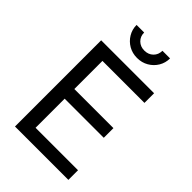

<svg xmlns="http://www.w3.org/2000/svg" viewBox="-274 -1044 1146 1146"><g transform="rotate(45 299.5 -471.0)"><path d="M85.9 0V-727.5H532.7V-646H178.2V-408.7H508.3V-327.1H178.2V-81.5H536.6V0ZM311.5 -804.2Q272 -804.2 240.2 -822.5Q208.5 -840.8 189.5 -872.3Q170.4 -903.8 170.4 -941.9H234.4Q234.4 -908.7 256.1 -887.5Q277.8 -866.2 311.5 -866.2Q345.2 -866.2 366.9 -887.5Q388.7 -908.7 388.7 -941.9H453.1Q453.1 -903.8 434.3 -872.6Q415.5 -841.3 383.5 -822.8Q351.6 -804.2 311.5 -804.2Z"/></g></svg>

Font: Inter 16pt
Style: Regular
Weight: 400
Version: Version 4.001;git-66647c0bb